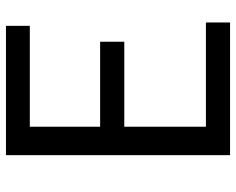

<svg xmlns="http://www.w3.org/2000/svg" viewBox="-92 -680 773 628"><g transform="rotate(-90 294.0 -366.5)"><path d="M100 -733H523V-655H193V-425H471V-346H193V-79H534V0H100Z"/></g></svg>

Font: Source Han Sans K Regular
Style: Regular
Weight: 400
Designer: Ryoko NISHIZUKA  (kana & ideographs); Paul D. Hunt (Latin, Greek & Cyrillic); Wenlong ZHANG  (bopomofo); Sandoll Communi
Foundry: Adobe Systems Incorporated
Version: Version 1.00 July 18, 2014, initial release